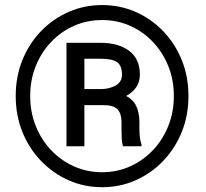

<svg xmlns="http://www.w3.org/2000/svg" viewBox="-20 -741 826 770"><path d="M43 -356Q43 -433.6 69.8 -500Q96.7 -566.4 144.5 -616Q192.4 -665.5 255.1 -693.1Q317.9 -720.7 389.6 -720.7Q461.4 -720.7 524.2 -693.1Q586.9 -665.5 634.5 -616Q682.1 -566.4 709 -500Q735.8 -433.6 735.8 -356Q735.8 -278.3 709 -211.9Q682.1 -145.5 634.5 -95.7Q586.9 -45.9 524.2 -18.1Q461.4 9.8 389.6 9.8Q317.9 9.8 255.1 -18.1Q192.4 -45.9 144.5 -95.7Q96.7 -145.5 69.8 -211.9Q43 -278.3 43 -356ZM101.1 -356Q101.1 -291 123.5 -235.4Q146 -179.7 185.5 -138.2Q225.1 -96.7 277.3 -73.5Q329.6 -50.3 389.6 -50.3Q449.2 -50.3 501.2 -73.5Q553.2 -96.7 592.8 -138.2Q632.3 -179.7 654.8 -235.4Q677.2 -291 677.2 -356Q677.2 -420.9 654.8 -476.3Q632.3 -531.7 592.8 -573.2Q553.2 -614.7 501.2 -637.7Q449.2 -660.6 389.6 -660.6Q329.6 -660.6 277.3 -637.7Q225.1 -614.7 185.5 -573.2Q146 -531.7 123.5 -476.3Q101.1 -420.9 101.1 -356ZM396.5 -319.3H318.4V-154.3H246.6V-569.3H382.8Q455.6 -569.3 498.3 -536.9Q541 -504.4 541 -441.9Q541 -386.2 485.8 -356Q515.6 -340.8 527.3 -313.5Q539.1 -286.1 539.1 -251.5V-224.1Q539.1 -206.1 541 -189.7Q543 -173.3 547.4 -162.1V-154.3H473.6Q468.8 -167 468 -190.4Q467.3 -213.9 467.3 -224.6V-251Q467.3 -285.6 451.2 -302.5Q435.1 -319.3 396.5 -319.3ZM382.8 -505.4H318.4V-383.8H385.3Q418.5 -383.8 443.8 -398.2Q469.2 -412.6 469.2 -440.9Q469.2 -477.1 450.2 -491.2Q431.2 -505.4 382.8 -505.4Z"/></svg>

Font: Vazirmatn RD UI
Style: Bold
Weight: 700
Designer: Saber Rastikerdar
Foundry: Saber Rastikerdar
Version: Version 33.003